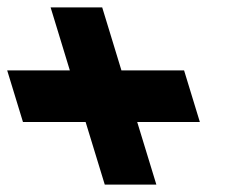

<svg xmlns="http://www.w3.org/2000/svg" viewBox="-161 -621 656 521"><path d="M211.3 -290 241.9 -190 263.3 -120H123.3L101.9 -190L71.3 -290H-28.7H-98.7L-141.5 -430H-71.5H28.5L-2.3 -531L-23.7 -601H116.3L137.7 -531L168.5 -430H268.5H338.5L381.3 -290H311.3Z"/></svg>

Font: Nordica Plus
Style: NordicaClassicRgOpObl
Weight: 500
Version: Version 1.01